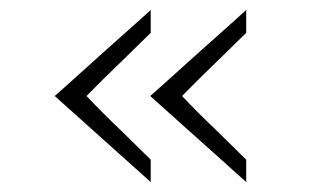

<svg xmlns="http://www.w3.org/2000/svg" viewBox="-20 -433 643 386"><path d="M187 -327Q277 -407 283 -413V-367L235 -320Q176 -263 154 -240Q184 -208 225 -169L283 -112V-67L90 -240Q94 -243 187 -327ZM379 -327Q469 -407 475 -413V-367L427 -320Q368 -263 346 -240Q376 -208 417 -169L475 -112V-67L282 -240Q286 -243 379 -327Z"/></svg>

Font: Josefin Sans Light
Style: Regular
Weight: 300
Designer: Santiago Orozco
Foundry: Typemade
Version: Version 2.000